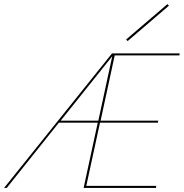

<svg xmlns="http://www.w3.org/2000/svg" viewBox="-49 -919 899 939"><path d="M777 -891 575 -718 568 -726 770 -899ZM828 -648H512L443 -329H725L723 -319H440L373 -10H715L714 0H360L429 -319H239L-16 0H-29L499 -658H830ZM248 -329H432L500 -644Z"/></svg>

Font: EauTestInfant Hairline
Style: Italic
Weight: 250
Italic angle: -12°
Designer: Christian Thalmann (Catharsis Fonts)
Version: Version 0.001;PS 000.001;hotconv 1.0.88;makeotf.lib2.5.64775